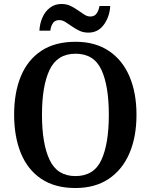

<svg xmlns="http://www.w3.org/2000/svg" viewBox="-20 -935 758 965"><path d="M359 10Q256 10 187.5 -36Q119 -82 85 -165Q51 -248 51 -359Q51 -470 85 -552Q119 -634 187.5 -679.5Q256 -725 360 -725Q458 -725 526.5 -679.5Q595 -634 630.5 -551.5Q666 -469 666 -358Q666 -247 630.5 -164.5Q595 -82 526.5 -36Q458 10 359 10ZM359 -50Q452 -50 489.5 -131Q527 -212 527 -358Q527 -504 489.5 -584.5Q452 -665 360 -665Q268 -665 229.5 -584.5Q191 -504 191 -358Q191 -212 229.5 -131Q268 -50 359 -50ZM424 -771Q399 -771 379 -780.5Q359 -790 341.5 -802.5Q324 -815 308.5 -824.5Q293 -834 278 -834Q255 -834 245 -817.5Q235 -801 233 -781H178Q180 -817 193.5 -847.5Q207 -878 231.5 -896.5Q256 -915 289 -915Q314 -915 334 -905.5Q354 -896 371.5 -883.5Q389 -871 404 -861.5Q419 -852 434 -852Q456 -852 466.5 -868.5Q477 -885 480 -905H534Q531 -851 502 -811Q473 -771 424 -771Z"/></svg>

Font: Noto Serif Tamil SemiCondensed SemiBold
Style: Italic
Weight: 600
Width: 4
Italic angle: -12°
Designer: Indian Type Foundry, Tom Grace, and the Monotype Design Team
Foundry: Monotype Imaging Inc.
Version: Version 2.003; ttfautohint (v1.8.4.7-5d5b)